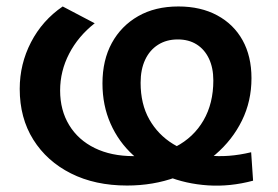

<svg xmlns="http://www.w3.org/2000/svg" viewBox="-20 -564 859 594"><path d="M373 10Q274 10 199.5 -27.5Q125 -65 83 -132Q41 -199 41 -289Q41 -366 76 -433.5Q111 -501 174 -544L273 -492Q222 -452 194 -398Q166 -344 166 -284Q166 -223 194 -177Q222 -131 273 -106Q324 -81 393 -81Q468 -81 523.5 -110Q579 -139 609.5 -191.5Q640 -244 640 -315Q640 -354 626.5 -382.5Q613 -411 588.5 -426.5Q564 -442 530 -442Q495 -442 469 -425.5Q443 -409 429 -379Q415 -349 415 -308Q415 -242 442 -194.5Q469 -147 515.5 -118.5Q562 -90 624 -83Q686 -76 757 -93L763 -5Q692 14 623.5 9.5Q555 5 496 -19Q437 -43 392 -84Q347 -125 322 -181.5Q297 -238 297 -306Q297 -378 326 -431Q355 -484 407.5 -514Q460 -544 532 -544Q601 -544 652 -516.5Q703 -489 730.5 -439.5Q758 -390 758 -322Q758 -251 728.5 -191Q699 -131 646.5 -86Q594 -41 524 -15.5Q454 10 373 10Z"/></svg>

Font: MOST Montserrat SemiBold
Style: Regular
Weight: 600
Designer: Julieta Ulanovsky
Foundry: Julieta Ulanovsky
Version: Version 8.000;March 11, 2024;FontCreator 15.0.0.2926 64-bit